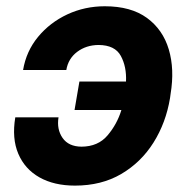

<svg xmlns="http://www.w3.org/2000/svg" viewBox="-20 -574 594 604"><path d="M290.1 -432.5Q251.1 -432.2 222.8 -410.9Q194.6 -389.6 188.6 -353.7H52.6Q62.5 -413 99.8 -458.1Q137.1 -503.2 191.9 -528.8Q246.8 -554.3 309.7 -554.3Q392 -554.3 442.3 -517.6Q492.5 -480.8 511 -418.5Q529.5 -356.2 516.7 -278.8L514.9 -265.6Q502.1 -187.9 462.9 -125.5Q423.7 -63.2 361.3 -26.6Q299 9.9 215.9 9.9Q150.2 9.9 104.2 -16Q58.2 -41.9 37.6 -90.2Q17 -138.5 28.1 -204.9H164.1Q158 -167.3 176.8 -140.1Q195.7 -112.9 236.5 -112.6Q288.7 -112.9 318.5 -148.3Q348.4 -183.6 361.9 -228H214.5L229.8 -317.5H376.4Q378.6 -364 360.1 -398.1Q341.6 -432.2 290.1 -432.5Z"/></svg>

Font: Inter UI
Style: Bold Italic
Weight: 700
Italic angle: 9.39999°
Designer: Rasmus Andersson
Foundry: rsms
Version: 3.2;8d6f07862